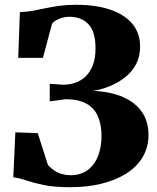

<svg xmlns="http://www.w3.org/2000/svg" viewBox="-20 -771 657 801"><path d="M273 10Q206.5 10 163.2 1Q120 -8 90.5 -18Q61 -28 35.5 -31.5L44 -219L137.5 -215.5L180 -82.5Q193.5 -68 208.2 -58.5Q223 -49 239.8 -44.5Q256.5 -40 273.5 -40Q317 -40 345.8 -61.5Q374.5 -83 389 -120Q403.5 -157 403.5 -204Q403.5 -250.5 388.8 -285Q374 -319.5 341.2 -338.2Q308.5 -357 253.5 -357L187.5 -348V-421.5L243.5 -417.5Q269 -417.5 293.2 -425.5Q317.5 -433.5 336.5 -451.5Q355.5 -469.5 367 -498.2Q378.5 -527 378.5 -569Q378.5 -639 349 -670Q319.5 -701 270 -701Q246 -701 224.8 -691.5Q203.5 -682 197 -671.5L159 -529.5H56L63 -720.5Q91.5 -721.5 117.5 -726.2Q143.5 -731 170.5 -736.8Q197.5 -742.5 228.5 -746.8Q259.5 -751 297.5 -751Q382 -751 441.5 -730.2Q501 -709.5 532.8 -670.8Q564.5 -632 564.5 -577Q564.5 -534.5 547.2 -502.5Q530 -470.5 501.2 -448Q472.5 -425.5 438 -411.5Q403.5 -397.5 369 -392Q443 -388.5 494.5 -365.5Q546 -342.5 572.8 -302.8Q599.5 -263 599.5 -208Q599.5 -157 575.5 -116.2Q551.5 -75.5 507.5 -47.5Q463.5 -19.5 404 -4.8Q344.5 10 273 10Z"/></svg>

Font: Merriweather 72pt Black
Style: Regular
Weight: 900
Version: Version 2.100